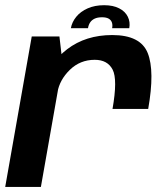

<svg xmlns="http://www.w3.org/2000/svg" viewBox="-30 -736 662 756"><path d="M413 -307H553.5Q580 -457 551.5 -527.5Q523 -598 412 -598Q307.5 -598 234.5 -542.2Q161.5 -486.5 147 -405.5L196 -371.5Q204.5 -421.5 245 -461Q285.5 -500.5 343 -500.5Q393.5 -500.5 413.5 -461.8Q433.5 -423 413 -307ZM-9.5 0H131L216.5 -485L204 -592.5H95ZM380 -715.5Q343.5 -715.5 315.5 -703.2Q287.5 -691 270.5 -670.2Q253.5 -649.5 249 -625H316.5Q318.5 -638 324.8 -647.5Q331 -657 342.5 -662.5Q354 -668 372 -668Q388 -668 397.5 -662.8Q407 -657.5 410.5 -647.8Q414 -638 411.5 -625H479Q483.5 -649.5 473.2 -670.2Q463 -691 439.2 -703.2Q415.5 -715.5 380 -715.5Z"/></svg>

Font: Anybody UltraCondensed Thin SemiBold
Style: Italic
Weight: 600
Italic angle: -10°
Version: Version 1.111